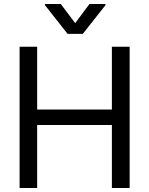

<svg xmlns="http://www.w3.org/2000/svg" viewBox="-20 -941 746 961"><path d="M78.1 -707H166V-392.6H540V-707H628.9V0H540V-315.4H166V0H78.1ZM356.4 -825.2 427.7 -920.9H507.8V-915L394.5 -771.5H318.4L205.1 -915V-920.9H284.2Z"/></svg>

Font: Pretendard GOV Variable
Style: Regular
Weight: 400
Designer: Base glyphs from Inter by Rasmus Andersson; Hangul glyphs from Noto Sans CJK(Source Han Sans) by Jang Soo-young and Kang
Foundry: Kil Hyung-jin
Version: Version 1.307;Glyphs 3.2 (3192)